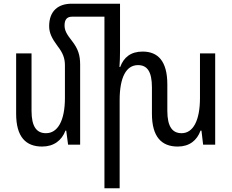

<svg xmlns="http://www.w3.org/2000/svg" viewBox="-20 -780 1251 1035"><path d="M412 -432C412 -484 400 -518 369 -558C339 -596 328 -616 328 -643C328 -673 340 -690 368 -690H543V235H625V-240C625 -363 660 -429 724 -429C773 -429 799 -395 799 -309V-167C799 -42 851 10 938 10C1001 10 1042 -23 1061 -76H1066L1075 0H1140V-492H1058V-252C1058 -130 1021 -62 959 -62C910 -62 882 -96 882 -183V-325C882 -451 831 -502 749 -502C685 -502 647 -471 628 -419H624C626 -447 627 -475 627 -503V-760H366C295 -760 245 -722 245 -639C245 -603 259 -574 290 -532C319 -495 330 -466 330 -428V-252C330 -129 291 -62 228 -62C178 -62 150 -96 150 -183V-492H67V-167C67 -42 119 10 207 10C270 10 313 -23 333 -76H337L347 0H412Z"/></svg>

Font: Noto Sans Armenian Condensed
Style: Regular
Weight: 400
Width: 3
Designer: Monotype Design Team
Foundry: Monotype Imaging Inc.
Version: Version 2.008